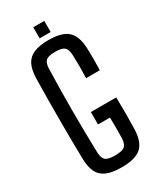

<svg xmlns="http://www.w3.org/2000/svg" viewBox="-228 -984 886 1065"><g transform="rotate(-30 215.0 -452.0)"><path d="M219 7.5Q160.5 7.5 124.5 -7.5Q88.5 -22.5 72 -54.8Q55.5 -87 54 -139Q52.5 -203 52 -268.2Q51.5 -333.5 51.5 -399Q51.5 -464.5 52 -529.5Q52.5 -594.5 54 -658Q55.5 -711.5 72.2 -744.5Q89 -777.5 124.8 -792.5Q160.5 -807.5 218.5 -807.5Q304 -807.5 341.2 -773.8Q378.5 -740 382 -662Q383.5 -625.5 383.5 -591.2Q383.5 -557 382 -520H294Q295.5 -561 295.5 -595Q295.5 -629 294 -669.5Q292 -705.5 276.5 -719Q261 -732.5 218.5 -732.5Q175 -732.5 159.2 -719Q143.5 -705.5 142 -669.5Q140 -597 139 -530.8Q138 -464.5 138 -400.2Q138 -336 139 -270Q140 -204 142 -131Q143.5 -95 159.2 -81.5Q175 -68 219 -68Q265 -68 281.2 -81.5Q297.5 -95 299.5 -131Q300 -154 300.2 -176Q300.5 -198 300.2 -219.8Q300 -241.5 299.5 -264.5H223V-344H385.5Q387 -283.5 386.8 -234.2Q386.5 -185 385 -139Q382.5 -60.5 344.8 -26.5Q307 7.5 219 7.5ZM181.5 -840V-911H252V-840Z"/></g></svg>

Font: Big Shoulders Text Thin Medium
Style: Regular
Weight: 500
Version: Version 2.002